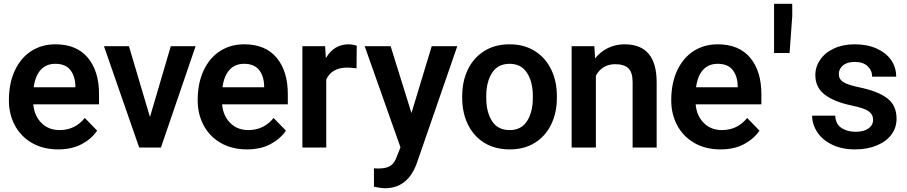

<svg xmlns="http://www.w3.org/2000/svg" viewBox="-20 -779 4788 1014"><path d="M27 -249Q27 -340 58.5 -407Q90 -474 145.5 -509.5Q201 -545 272 -545Q385 -545 444 -474Q503 -403 503 -282V-228H156Q161 -168 198.5 -130Q236 -92 295 -92Q376 -92 428 -156L493 -89Q464 -46 412 -18Q360 10 287 10Q208 10 149 -24Q90 -58 58.5 -117Q27 -176 27 -249ZM158 -318H378V-328Q376 -379 350.5 -410.5Q325 -442 272 -442Q224 -442 195 -410Q166 -378 158 -318Z M830 0H715L529 -535H661L772 -161L882 -535H1013Z M1024 -249Q1024 -340 1055.5 -407Q1087 -474 1142.5 -509.5Q1198 -545 1269 -545Q1382 -545 1441 -474Q1500 -403 1500 -282V-228H1153Q1158 -168 1195.5 -130Q1233 -92 1292 -92Q1373 -92 1425 -156L1490 -89Q1461 -46 1409 -18Q1357 10 1284 10Q1205 10 1146 -24Q1087 -58 1055.5 -117Q1024 -176 1024 -249ZM1155 -318H1375V-328Q1373 -379 1347.5 -410.5Q1322 -442 1269 -442Q1221 -442 1192 -410Q1163 -378 1155 -318Z M1577 -535H1697L1701 -472Q1743 -545 1822 -545Q1832 -545 1845 -542.5Q1858 -540 1864 -538L1863 -418Q1833 -422 1814 -422Q1772 -422 1744 -405.5Q1716 -389 1703 -359V0H1577Z M2014 215Q1991 215 1955 207V110Q1961 111 1978 111Q2021 111 2043 96Q2065 81 2077 44L2095 -1L1906 -535H2043L2153 -182L2260 -535H2395L2182 81Q2134 215 2014 215Z M2671 -545Q2748 -545 2804.5 -509.5Q2861 -474 2891 -412Q2921 -350 2921 -272V-262Q2921 -184 2891 -122Q2861 -60 2805 -25Q2749 10 2672 10Q2594 10 2537.5 -25Q2481 -60 2451 -122Q2421 -184 2421 -262V-272Q2421 -350 2451 -412Q2481 -474 2537.5 -509.5Q2594 -545 2671 -545ZM2672 -92Q2733 -92 2763.5 -139.5Q2794 -187 2794 -262V-272Q2794 -346 2763.5 -394Q2733 -442 2671 -442Q2609 -442 2578.5 -394Q2548 -346 2548 -272V-262Q2548 -187 2578.5 -139.5Q2609 -92 2672 -92Z M2999 -535H3119L3123 -471Q3151 -506 3191 -525.5Q3231 -545 3279 -545Q3448 -545 3448 -344V0H3321V-345Q3321 -397 3298.5 -418.5Q3276 -440 3229 -440Q3194 -440 3168 -424Q3142 -408 3127 -379V0H2999Z M3525 -249Q3525 -340 3556.5 -407Q3588 -474 3643.5 -509.5Q3699 -545 3770 -545Q3883 -545 3942 -474Q4001 -403 4001 -282V-228H3654Q3659 -168 3696.5 -130Q3734 -92 3793 -92Q3874 -92 3926 -156L3991 -89Q3962 -46 3910 -18Q3858 10 3785 10Q3706 10 3647 -24Q3588 -58 3556.5 -117Q3525 -176 3525 -249ZM3656 -318H3876V-328Q3874 -379 3848.5 -410.5Q3823 -442 3770 -442Q3722 -442 3693 -410Q3664 -378 3656 -318Z M4068 -499V-759H4164V-693L4150 -499Z M4477 -222Q4386 -241 4336 -279Q4286 -317 4286 -382Q4286 -426 4311.5 -463.5Q4337 -501 4384.5 -523Q4432 -545 4494 -545Q4560 -545 4610 -522.5Q4660 -500 4686.5 -461.5Q4713 -423 4713 -374H4586Q4586 -407 4562 -429.5Q4538 -452 4494 -452Q4454 -452 4432 -433.5Q4410 -415 4410 -388Q4410 -361 4433 -346Q4456 -331 4517 -318Q4615 -298 4665 -260.5Q4715 -223 4715 -152Q4715 -105 4688 -68.5Q4661 -32 4611 -11Q4561 10 4496 10Q4425 10 4373.5 -15.5Q4322 -41 4295.5 -82Q4269 -123 4269 -168H4391Q4393 -124 4423.5 -103.5Q4454 -83 4498 -83Q4542 -83 4566.5 -100.5Q4591 -118 4591 -146Q4591 -174 4568 -191Q4545 -208 4477 -222Z"/></svg>

Font: Freesentation 7 Bold
Style: Regular
Weight: 700
Designer: glyphs from Roboto by Christian Robertson / Hangul glyphs from Noto Sans CJK(Source Han Sans) by Jang Soo-young and Kang
Foundry: PT&
Version: Version 2.001